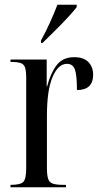

<svg xmlns="http://www.w3.org/2000/svg" viewBox="-20 -786 423 806"><path d="M24 0V-10H25Q66 -10 78 -22.5Q90 -35 90 -81V-456Q90 -487 85.5 -501.5Q81 -516 67.5 -521Q54 -526 27 -526H24V-536H176V-424H178Q192 -478 217.5 -512Q243 -546 292 -546Q331 -546 351 -525.5Q371 -505 371 -472Q371 -408 303 -408Q303 -470 294.5 -494Q286 -518 261 -518Q224 -518 200.5 -462.5Q177 -407 177 -300V-81Q177 -51 182 -35.5Q187 -20 202 -15Q217 -10 246 -10H257V0ZM152 -616Q173 -654 190.5 -693Q208 -732 221 -766H302V-756Q289 -739 263.5 -711.5Q238 -684 209.5 -656Q181 -628 159 -606H152Z"/></svg>

Font: Noto Serif Display ExtraCondensed
Style: Regular
Weight: 400
Width: 2
Designer: Monotype Design Team
Foundry: Monotype Imaging Inc.
Version: Version 2.009